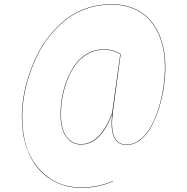

<svg xmlns="http://www.w3.org/2000/svg" viewBox="-20 -711 898 923"><path d="M514.2 -690.9Q579.6 -690.9 630.1 -667.5Q680.7 -644 711.9 -602.8Q743.2 -561.5 759 -507.3Q774.9 -453.1 774.9 -389.2Q774.9 -343.8 767.8 -293.7Q760.7 -243.7 745.1 -193.6Q729.5 -143.6 708.3 -103.8Q687 -64 655.5 -39.1Q624 -14.2 587.9 -14.2Q503.4 -14.2 519 -162.1Q462.9 -16.1 369.1 -16.1Q324.7 -16.1 297.9 -53.5Q271 -90.8 271 -160.2Q271 -201.2 278.3 -243.4Q285.6 -285.6 302 -327.4Q318.4 -369.1 342 -401.6Q365.7 -434.1 401.1 -454.1Q436.5 -474.1 479 -474.1Q524.4 -474.1 560.1 -451.2L522.9 -174.8Q501.5 -16.1 587.9 -16.1Q624 -16.1 655 -41Q686 -65.9 707.3 -105.5Q728.5 -145 743.7 -194.8Q758.8 -244.6 765.9 -294.4Q772.9 -344.2 772.9 -389.2Q772.9 -453.1 757.3 -506.6Q741.7 -560.1 710.7 -601.3Q679.7 -642.6 629.2 -665.8Q578.6 -689 513.2 -689Q452.1 -689 397.2 -669.9Q342.3 -650.9 300 -618.4Q257.8 -585.9 222.2 -542.2Q186.5 -498.5 161.9 -449.2Q137.2 -399.9 120.1 -347.4Q103 -294.9 95 -244.9Q86.9 -194.8 86.9 -148.9Q86.9 7.3 166 98.6Q245.1 189.9 371.1 189.9Q452.1 189.9 522.9 159.2V161.1Q452.1 191.9 371.1 191.9Q309.1 191.9 256.3 168.5Q203.6 145 165.8 101.6Q127.9 58.1 106.4 -6.1Q85 -70.3 85 -148.9Q85 -194.8 93 -245.1Q101.1 -295.4 118.4 -348.1Q135.7 -400.9 160.6 -450.4Q185.5 -500 221.2 -543.7Q256.8 -587.4 299.3 -620.1Q341.8 -652.8 397.2 -671.9Q452.6 -690.9 514.2 -690.9ZM369.1 -18.1Q461.4 -18.1 519 -167L558.1 -450.2Q522.9 -472.2 479 -472.2Q437 -472.2 401.9 -452.1Q366.7 -432.1 343.3 -400.1Q319.8 -368.2 303.7 -326.7Q287.6 -285.2 280.3 -242.9Q272.9 -200.7 272.9 -160.2Q272.9 -91.3 299.3 -54.7Q325.7 -18.1 369.1 -18.1Z"/></svg>

Font: Fira Sans Compressed Two
Style: Italic
Weight: 100
Width: 3
Italic angle: -8°
Designer: Carrois Corporate & Edenspiekermann AG
Foundry: Carrois Corporate GbR & Edenspiekermann AG
Version: Version 4.203;PS 004.203;hotconv 1.0.88;makeotf.lib2.5.64775